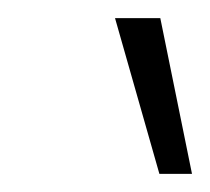

<svg xmlns="http://www.w3.org/2000/svg" viewBox="-20 -65 232 212"><path d="M107 -45H157L192 127H156Z"/></svg>

Font: Cairo Light
Style: Italic
Weight: 300
Italic angle: -13°
Designer: Mohamed Gaber, Accademia di Belle Arti di Urbino and others
Foundry: Kief Type Foundry, Accademia di Belle Arti di Urbino and others
Version: Version 3.011